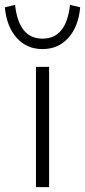

<svg xmlns="http://www.w3.org/2000/svg" viewBox="-69 -770 350 790"><path d="M133 -495V0H79V-495ZM219 -750 261 -740Q254 -661 212.5 -614.5Q171 -568 106 -568Q41 -568 -0.5 -614.5Q-42 -661 -49 -740L-7 -750Q8 -611 106 -611Q204 -611 219 -750Z"/></svg>

Font: Livvic Light
Style: Regular
Weight: 300
Designer: Jacques Le Bailly, Baron von Fonthausen
Version: Version 1.001; ttfautohint (v1.8.2)